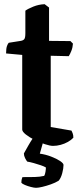

<svg xmlns="http://www.w3.org/2000/svg" viewBox="-20 -696 391 916"><path d="M233 0Q219 0 194.5 -8Q170 -16 145 -28.5Q120 -41 103 -54.5Q86 -68 86 -78V-434L9 -441Q9 -465 13.5 -477Q18 -489 22 -492L79 -501Q91 -503 96 -509.5Q101 -516 101 -538V-645Q113 -654 139 -664.5Q165 -675 193 -676L214 -660V-501L316 -500L328 -488Q327 -470 320.5 -453.5Q314 -437 308 -428L222 -430V-90L321 -73Q323 -69 326.5 -60.5Q330 -52 330 -39Q320 -28 304 -19Q288 -10 269.5 -5Q251 0 233 0ZM152 200Q143 200 127.5 196Q112 192 99 186.5Q86 181 82 176Q82 165 84 158Q86 151 87 149Q121 149 145.5 148.5Q170 148 191 143Q195 136 197 123.5Q199 111 199 103Q191 98 175 92.5Q159 87 141 82Q123 77 110 75Q105 69 99.5 58Q94 47 94 36Q104 18 114.5 -0.5Q125 -19 137 -37H191L170 37Q198 41 224 51Q250 61 266.5 72Q283 83 283 91Q283 107 277 130Q271 153 260 166Q244 176 222.5 183.5Q201 191 182 195.5Q163 200 152 200Z"/></svg>

Font: Texturina Medium 12pt
Style: Bold
Weight: 700
Version: Version 1.002